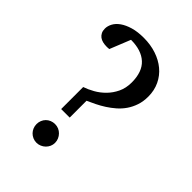

<svg xmlns="http://www.w3.org/2000/svg" viewBox="-204 -785 894 894"><g transform="rotate(45 243.0 -337.5)"><path d="M417 -507.8Q417 -476.1 408.2 -450Q399.4 -423.8 384.8 -402.6Q370.1 -381.3 350.8 -364.5Q331.5 -347.7 310.5 -334.2Q289.6 -320.8 267.8 -310.1Q246.1 -299.3 227.1 -291V-180.2H170.9V-325.2Q194.3 -333 220 -347.4Q245.6 -361.8 266.8 -383.3Q288.1 -404.8 302 -433.8Q315.9 -462.9 315.9 -500Q315.9 -569.8 278.8 -604Q241.7 -638.2 172.9 -638.2L131.8 -536.1Q127.4 -535.6 124 -535.6Q121.1 -535.2 118.7 -535.2H115.2Q101.6 -535.2 89.6 -538.1Q77.6 -541 68.8 -547.6Q60.1 -554.2 54.9 -564.5Q49.8 -574.7 49.8 -588.9Q49.8 -606.4 59.3 -624Q68.8 -641.6 88.6 -655.5Q108.4 -669.4 138.2 -678.2Q168 -687 209 -687Q253.4 -687 291.5 -674.3Q329.6 -661.6 357.4 -638.4Q385.3 -615.2 401.1 -582Q417 -548.8 417 -507.8ZM262.2 -48.8Q262.2 -36.1 257.3 -25.1Q252.4 -14.2 243.9 -5.9Q235.4 2.4 224.1 7.3Q212.9 12.2 200.2 12.2Q187.5 12.2 176.3 7.3Q165 2.4 156.7 -6.1Q148.4 -14.6 143.8 -25.9Q139.2 -37.1 139.2 -49.8Q139.2 -62.5 143.8 -73.7Q148.4 -85 156.7 -93.3Q165 -101.6 176.3 -106.2Q187.5 -110.8 200.2 -110.8Q213.4 -110.8 224.6 -106Q235.8 -101.1 244.1 -92.5Q252.4 -84 257.3 -72.8Q262.2 -61.5 262.2 -48.8Z"/></g></svg>

Font: Charis SIL APac
Style: Regular
Weight: 400
Foundry: SIL International
Version: Version 5.000